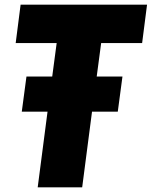

<svg xmlns="http://www.w3.org/2000/svg" viewBox="-20 -800 648 820"><path d="M393 -473H503L483 -323H373L331 0H141L183 -323H73L93 -473H203L222 -616H47L68 -780H608L587 -616H412Z"/></svg>

Font: Tanohe Sans Black
Style: Italic
Weight: 900
Designer: Village Type and Design LLC & Cristiano Sobral
Foundry: Cooper Hewitt Smithsonian Design Museum
Version: Version 1.00;January 12, 2020;FontCreator 12.0.0.2547 64-bit